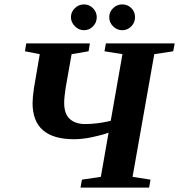

<svg xmlns="http://www.w3.org/2000/svg" viewBox="-20 -852 813 872"><path d="M582 -48.8 663.6 -36.1 657.2 0H345.7L352.1 -36.1L438 -48.8L473.1 -249.5Q442.9 -238.3 398.4 -229Q354 -219.7 316.4 -219.7Q127.9 -219.7 127.9 -383.8Q127.9 -408.2 134.3 -452.6L160.6 -606L93.3 -619.1L99.1 -654.8H388.2L382.3 -619.1L305.2 -606L278.3 -454.1Q271.5 -409.7 271.5 -384.8Q271.5 -334.5 297.1 -311.5Q322.8 -288.6 366.2 -288.6Q421.4 -288.6 482.9 -303.2L536.1 -606L454.6 -619.1L460.9 -654.8H773.4L766.6 -619.1L680.7 -606ZM535.2 -714.8Q511.7 -714.8 493.9 -732.2Q476.1 -749.5 476.1 -773.9Q476.1 -798.3 493.9 -815.2Q511.7 -832 535.2 -832Q559.1 -832 576.2 -815.4Q593.3 -798.8 593.3 -773.9Q593.3 -749.5 576.2 -732.2Q559.1 -714.8 535.2 -714.8ZM361.3 -714.8Q337.9 -714.8 320.1 -732.9Q302.2 -751 302.2 -773.9Q302.2 -797.4 319.8 -814.7Q337.4 -832 361.3 -832Q385.3 -832 402.3 -814.7Q419.4 -797.4 419.4 -773.9Q419.4 -749.5 402.3 -732.2Q385.3 -714.8 361.3 -714.8Z"/></svg>

Font: Liberation Serif
Style: Bold Italic
Weight: 700
Italic angle: -16.333°
Designer: Steve Matteson
Foundry: Ascender Corporation
Version: Version 2.1.5